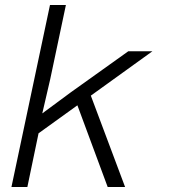

<svg xmlns="http://www.w3.org/2000/svg" viewBox="-20 -752 690 772"><path d="M26 0 181 -732H245L182 -434L150 -296L265 -381L496 -546H593L135 -216L90 0ZM413 0 284 -348 339 -384 483 0Z"/></svg>

Font: Azeret Mono ExtraLight
Style: Italic
Weight: 250
Italic angle: -12°
Designer: Martin Vácha
Foundry: Displaay
Version: Version 1.002